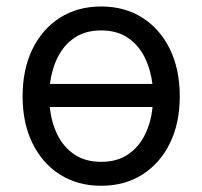

<svg xmlns="http://www.w3.org/2000/svg" viewBox="-20 -573 637 604"><path d="M298.3 11.4Q224.4 11.4 168.9 -23.8Q113.3 -58.9 82.2 -122.2Q51.1 -185.4 51.1 -269.9Q51.1 -355.1 82.2 -418.7Q113.3 -482.2 168.9 -517.4Q224.4 -552.6 298.3 -552.6Q372.2 -552.6 427.7 -517.4Q483.3 -482.2 514.4 -418.7Q545.5 -355.1 545.5 -269.9Q545.5 -185.4 514.4 -122.2Q483.3 -58.9 427.7 -23.8Q372.2 11.4 298.3 11.4ZM298.3 -63.9Q348.7 -63.9 383 -87.4Q417.3 -110.8 436.3 -149.9Q455.3 -188.9 459.9 -236.5H136.7Q141.3 -188.9 160.3 -149.9Q179.3 -110.8 213.6 -87.4Q247.9 -63.9 298.3 -63.9ZM137.1 -308.9H459.5Q453.8 -355.1 434.7 -393.5Q415.5 -431.8 381.6 -454.5Q347.7 -477.3 298.3 -477.3Q248.9 -477.3 215 -454.5Q181.1 -431.8 161.9 -393.5Q142.8 -355.1 137.1 -308.9Z"/></svg>

Font: Inter Alia
Style: Regular
Weight: 400
Designer: Rasmus Andersson (Latin, Greek, Cyrillic etc.) and Evan from Shavian.info (Shavian, old style figures)
Foundry: Shavian.info
Version: Version 0.001;git-37ab20767